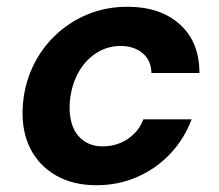

<svg xmlns="http://www.w3.org/2000/svg" viewBox="-20 -536 649 568"><path d="M265 12Q196 12 145.5 -17Q95 -46 69.5 -97Q44 -148 47 -215Q50 -279 74.5 -333.5Q99 -388 141 -429Q183 -470 238 -493Q293 -516 357 -516Q454 -516 512 -464Q570 -412 570 -320H428Q427 -358 401.5 -379Q376 -400 337 -400Q296 -400 262.5 -377.5Q229 -355 209 -316Q189 -277 186 -227Q185 -198 191 -175Q197 -152 210 -136Q223 -120 241.5 -111.5Q260 -103 284 -103Q311 -103 334.5 -112.5Q358 -122 376.5 -140Q395 -158 404 -183H547Q525 -125 483.5 -81Q442 -37 386 -12.5Q330 12 265 12Z"/></svg>

Font: DM Sans
Style: Bold Italic
Weight: 700
Italic angle: -10°
Designer: Colophon Foundry, Jonny Pinhorn
Foundry: Colophon Foundry
Version: Version 4.004;gftools[0.9.30]